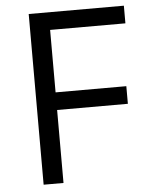

<svg xmlns="http://www.w3.org/2000/svg" viewBox="-52 -757 620 800"><g transform="rotate(-5 258.0 -357.0)"><path d="M181.2 0H98.1V-713.9H496.1V-640.1H181.2V-378.9H477.1V-305.2H181.2Z"/></g></svg>

Font: f05545470
Style: Regular
Weight: 400
Foundry: Ascender Corporation
Version: Version 1.10